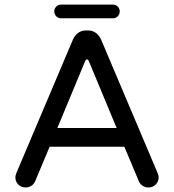

<svg xmlns="http://www.w3.org/2000/svg" viewBox="-20 -822 769 848"><path d="M219.7 -771.5Q219.7 -784.2 228.5 -793Q237.3 -801.8 250 -801.8H478.5Q491.2 -801.8 500 -793Q508.8 -784.2 508.8 -771.5Q508.8 -758.8 500 -750Q491.2 -741.2 478.5 -741.2H250Q237.3 -741.2 228.5 -750Q219.7 -758.8 219.7 -771.5ZM47.9 -39.1Q47.9 -45.9 52.7 -58.6L301.8 -646.5Q310.5 -666 325.2 -676.8Q339.8 -687.5 359.4 -687.5H369.1Q388.7 -687.5 403.3 -676.8Q418 -666 426.8 -646.5L675.8 -58.6Q680.7 -45.9 680.7 -39.1Q680.7 -20.5 668 -7.3Q655.3 5.9 635.7 5.9Q621.1 5.9 609.9 -1.5Q598.6 -8.8 592.8 -22.5L529.3 -173.8H199.2L135.7 -22.5Q129.9 -8.8 118.7 -1.5Q107.4 5.9 92.8 5.9Q73.2 5.9 60.5 -7.3Q47.9 -20.5 47.9 -39.1ZM364.3 -559.6Q359.4 -559.6 356.4 -552.7L233.4 -256.8H495.1L372.1 -552.7Q369.1 -559.6 364.3 -559.6Z"/></svg>

Font: jf-openhuninn-1.0
Style: Regular
Weight: 400
Designer: [Kosugi Maru]
      Designed by Motoya company      

      [Varela Round]
      Joe Prince(Latin component); Avraham Co
Foundry: justfont CO.,LTD.
Version: 1.0